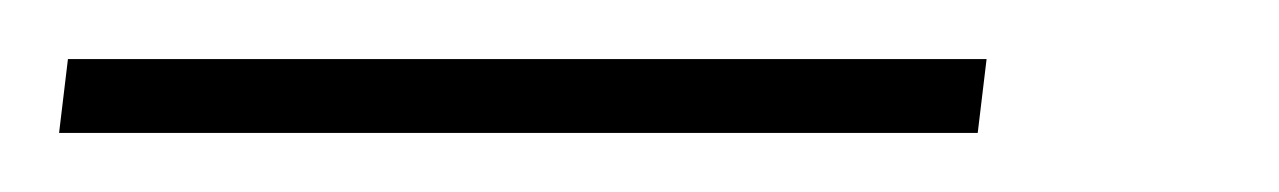

<svg xmlns="http://www.w3.org/2000/svg" viewBox="-28 7 433 65"><path d="M306 27 303 52H-8L-5 27Z"/></svg>

Font: Pathway Extreme Condensed ExtraLight
Style: Italic
Weight: 250
Width: 3
Italic angle: -8°
Version: Version 1.001;gftools[0.9.26]